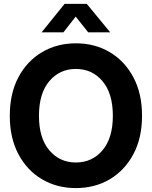

<svg xmlns="http://www.w3.org/2000/svg" viewBox="-20 -964 788 996"><path d="M373.5 11.7Q275.9 11.7 198.2 -33.9Q120.6 -79.6 75.7 -163.8Q30.8 -248 30.8 -363.3Q30.8 -479.5 75.7 -563.7Q120.6 -647.9 198.2 -693.6Q275.9 -739.3 373.5 -739.3Q471.7 -739.3 549.1 -693.6Q626.5 -647.9 671.6 -563.7Q716.8 -479.5 716.8 -363.3Q716.8 -247.6 671.6 -163.6Q626.5 -79.6 549.1 -33.9Q471.7 11.7 373.5 11.7ZM373.5 -121.1Q458 -121.1 511.7 -184.3Q565.4 -247.6 565.4 -363.3Q565.4 -479.5 511.7 -543Q458 -606.4 373.5 -606.4Q289.6 -606.4 235.8 -543Q182.1 -479.5 182.1 -363.3Q182.1 -247.6 235.8 -184.3Q289.6 -121.1 373.5 -121.1ZM309.1 -796.4H196.3V-796.9L314.9 -943.8H430.2L551.3 -796.9V-796.4H437.5L372.6 -877.9Z"/></svg>

Font: Inter Display
Style: Bold
Weight: 700
Designer: Rasmus Andersson
Foundry: rsms
Version: Version 4.001;git-9221beed3